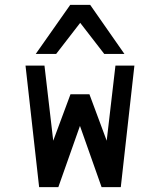

<svg xmlns="http://www.w3.org/2000/svg" viewBox="-20 -770 658 790"><path d="M127 -548 269 -750H351L492 -548H409L310 -676L211 -548ZM141 0 85 -500H163L199 -191L270 -382H348L419 -191L455 -500H533L477 0H398L309 -252L220 0Z"/></svg>

Font: Hermit Light
Style: Regular
Weight: 300
Designer: Pablo Caro
Version: Version 2.000;PS 002.000;hotconv 1.0.88;makeotf.lib2.5.64775